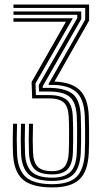

<svg xmlns="http://www.w3.org/2000/svg" viewBox="-20 -820 452 848"><path d="M210.8 7.8Q121.2 7.8 81 -27Q40.8 -61.8 37.5 -142Q36.2 -171 36.4 -204.4Q36.5 -237.8 37.5 -273.5H55.2Q52.8 -198.5 55.2 -142.8Q58.2 -69.8 94.2 -38.1Q130.2 -6.5 210.8 -6.5Q283.8 -6.5 317.1 -38.2Q350.5 -70 354.5 -143.5Q355.5 -163.5 355.8 -193.4Q356 -223.2 355.8 -254.1Q355.5 -285 354.5 -307.8Q351 -385.2 315.2 -415Q279.5 -444.8 213.5 -444.8H195V-450.2L356.2 -733.2L356.5 -785H39.5V-800H373.5V-728.8L220.5 -459.8Q296.2 -457 332.5 -421.6Q368.8 -386.2 372 -308.5Q373 -284.5 373.4 -253.5Q373.8 -222.5 373.4 -192.6Q373 -162.8 372 -142.8Q367.8 -62 330.2 -27.1Q292.8 7.8 210.8 7.8ZM210.8 -21Q138 -21 106.8 -50Q75.5 -79 72.8 -143.2Q70.5 -201.2 72.8 -273.5H90.5Q89.2 -229.8 89.4 -200.2Q89.5 -170.8 90.5 -143.8Q92.8 -85.8 120.8 -60.5Q148.8 -35.2 210.8 -35.2Q263.8 -35.2 290.1 -59.9Q316.5 -84.5 319.2 -145.5Q320 -166.8 320.4 -196.2Q320.8 -225.8 320.5 -255.4Q320.2 -285 319.2 -306.2Q316 -367 288.6 -391.4Q261.2 -415.8 196 -415.8H152.5L151.2 -444.5L321.2 -740.2V-754.5H39.5V-769.5H338.8V-735.8L168.5 -438.8L168.8 -432H196Q262.8 -432 298.1 -407.2Q333.5 -382.5 336.8 -307Q337.8 -284 338.1 -254Q338.5 -224 338.1 -194.8Q337.8 -165.5 336.8 -144.5Q333.2 -79 304.4 -50Q275.5 -21 210.8 -21ZM210.8 -49.8Q157.2 -49.8 133.8 -72Q110.2 -94.2 108 -144.5Q107 -173.8 107 -203.8Q107 -233.8 108 -273.5H125.8Q124.5 -229.8 124.6 -200.5Q124.8 -171.2 125.8 -145.8Q127.5 -103 146.5 -83.5Q165.5 -64 210.8 -64Q247.2 -64 264.6 -83.6Q282 -103.2 283.8 -148.8Q284.5 -165.2 284.9 -193.6Q285.2 -222 285 -252.4Q284.8 -282.8 283.5 -305.2Q281 -351 260.5 -368.2Q240 -385.5 196.2 -385.5H122.2L119.5 -457.5L271.2 -724H39.5V-739.2H301.5L136.8 -451.5L138.5 -400.2H196Q245.5 -400.2 272.2 -380.9Q299 -361.5 301.5 -305.5Q302.8 -281.8 303 -252.1Q303.2 -222.5 303 -194.2Q302.8 -166 302 -146.5Q300 -95 278.5 -72.4Q257 -49.8 210.8 -49.8Z"/></svg>

Font: Big Shoulders Inline Text Medium
Style: Regular
Weight: 500
Designer: Patric King
Foundry: XO Type Co
Version: Version 1.000